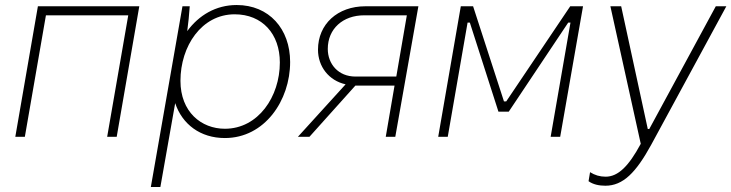

<svg xmlns="http://www.w3.org/2000/svg" viewBox="-20 -545 2914 765"><path d="M41 0H79L163 -484H491L407 0H445L535 -520H131Z M581 200H619L678 -134C706 -50 778 5 876 5C1034 5 1136 -144 1136 -298C1136 -430 1052 -525 923 -525C840 -525 772 -484 726 -421C730 -450 734 -488 736 -520H707ZM876 -32C782 -32 699 -99 699 -223C699 -361 783 -488 915 -488C1025 -488 1095 -410 1095 -296C1095 -160 1009 -32 876 -32Z M1517 0H1555L1647 -520H1436C1325 -520 1247 -449 1247 -347C1247 -280 1290 -224 1357 -209L1167 0H1213L1396 -204H1552ZM1286 -350C1286 -431 1347 -484 1431 -484H1601L1559 -240H1396C1328 -240 1286 -290 1286 -350Z M1726 0H1764L1843 -455H1852L1966 -100H2007L2244 -455H2253L2174 0H2212L2303 -520H2252L1997 -141H1988L1865 -520H1816Z M2392 195C2463 195 2514 142 2574 33L2874 -520H2832L2567 -31H2561L2455 -520H2412L2533 28C2485 117 2443 159 2393 159C2370 159 2350 153 2331 141L2325 177C2343 190 2367 195 2392 195Z"/></svg>

Font: Fixel Text 20240404 ExtraLight
Style: Italic
Weight: 200
Width: 4
Italic angle: -10°
Designer: AlfaBravo + MacPaw
Foundry: Kyrylo Tkachov, Marchela Mozhyna, Serhii Makarenko, Maria Weinstein, Zakhar Kryvoshyya
Version: Version 1.211;Glyphs 3.2 (3225)